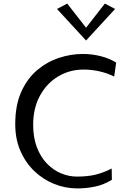

<svg xmlns="http://www.w3.org/2000/svg" viewBox="-20 -1049 713 1071"><path d="M412 2Q344 2 282 -23Q220 -48 171 -95Q122 -142 93.5 -208Q65 -274 65 -356Q65 -462 98.5 -536.5Q132 -611 187 -657.5Q242 -704 308.5 -726Q375 -748 441 -748Q494 -748 542.5 -735.5Q591 -723 628 -700L617 -622Q574 -643 530.5 -652Q487 -661 446 -661Q369 -661 305 -623Q241 -585 203 -515.5Q165 -446 165 -353Q165 -282 185.5 -228Q206 -174 241 -137.5Q276 -101 319.5 -82.5Q363 -64 409 -64Q470 -64 514 -75Q558 -86 603 -109L604 -46Q558 -18 509.5 -8Q461 2 412 2ZM355 -1029 472 -879 460 -823 298 -999ZM565 -1029 622 -999 460 -823 448 -879Z"/></svg>

Font: Marhey Light
Style: Regular
Weight: 300
Designer: Nur Syamsi & Bustanul Arifin
Foundry: Namelatype
Version: Version 1.000